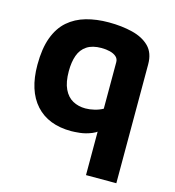

<svg xmlns="http://www.w3.org/2000/svg" viewBox="-107 -610 814 894"><g transform="rotate(15 300.5 -163.0)"><path d="M308.3 -519.9Q371.1 -519.9 422.6 -507.1Q474.1 -494.3 504.7 -463.8Q535.2 -433.2 535.2 -378.5V194.6H389V-88.1L417.5 -41.4Q396.4 -14.6 367.1 -2.8Q337.8 9 311 11.9Q284.2 14.7 269.2 14.7Q158.4 14.7 97.9 -52.2Q37.5 -119.2 37.5 -243.3Q37.5 -321.6 57.3 -375.1Q77.2 -428.6 113.6 -460.3Q150.1 -491.9 199.5 -505.9Q248.9 -519.9 308.3 -519.9ZM306.2 -395.8Q262.2 -395.8 235.7 -378.1Q209.2 -360.5 197.8 -328.5Q186.3 -296.6 186.3 -252.4Q186.3 -199.1 201.9 -166.6Q217.4 -134 244.3 -119.3Q271.2 -104.5 305.6 -104.5Q325.7 -104.5 348.1 -109.9Q370.6 -115.2 389 -125.5V-349.8Q389 -366 377.5 -376.1Q366 -386.2 347.2 -391Q328.4 -395.8 306.2 -395.8Z"/></g></svg>

Font: Maven Pro
Style: Regular
Weight: 400
Designer: Joe Prince
Foundry: Joe Prince
Version: Version 2.103